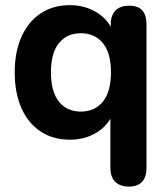

<svg xmlns="http://www.w3.org/2000/svg" viewBox="-20 -520 637 729"><path d="M399.1 116.8V-94.5H410.3Q394.5 -47.1 349.5 -18.4Q304.5 10.4 245.4 10.4Q181.6 10.4 134.3 -20.7Q87 -51.8 61.4 -109.5Q35.9 -167.2 35.9 -245.4Q35.9 -323.6 61.8 -380.9Q87.7 -438.2 134.7 -469.3Q181.6 -500.4 245.4 -500.4Q304.9 -500.4 350.9 -470.5Q396.9 -440.5 411.5 -391.5L400.5 -355.4V-426.8Q400.5 -461.9 418.6 -480.2Q436.8 -498.4 470.9 -498.4Q504.2 -498.4 520.3 -480.6Q536.3 -462.7 536.3 -426.8V116.8Q536.3 151.9 519.7 170.2Q503 188.4 469.7 188.4Q435.6 188.4 417.3 170.2Q399.1 151.9 399.1 116.8ZM401.3 -245.4Q401.3 -318.9 370.6 -356.3Q339.8 -393.8 287.3 -393.8Q234 -393.8 203.7 -356.3Q173.4 -318.9 173.4 -245.4Q173.4 -171.9 203.7 -134.1Q234 -96.3 287.3 -96.3Q339.8 -96.3 370.6 -134.1Q401.3 -171.9 401.3 -245.4Z"/></svg>

Font: SN Pro Thin
Style: Regular
Weight: 200
Designer: Tobias Whetton
Foundry: Supernotes
Version: Version 1.003;Glyphs 3.3 (3324)